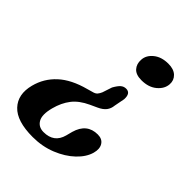

<svg xmlns="http://www.w3.org/2000/svg" viewBox="-224 -696 972 972"><g transform="rotate(45 262.5 -210.0)"><path d="M363.5 -242Q361.5 -219.5 348.8 -202.8Q336 -186 308.5 -173.5L271.5 -156.5Q218.5 -132 190.8 -96Q163 -60 149.5 -8.5Q134 50 150.5 78.8Q167 107.5 203.5 107.5Q278 107.5 296.5 38.5L305.5 4Q329 -78.5 406.5 -78.5Q438.5 -78.5 452.5 -56.2Q466.5 -34 457 1Q445.5 42.5 406.2 79.8Q367 117 308.8 140.5Q250.5 164 182 164Q68.5 164 21.8 114.2Q-25 64.5 -4 -17Q13.5 -85 64.8 -132.2Q116 -179.5 206.5 -203.5L234.5 -211.5Q251.5 -215.5 259 -224.2Q266.5 -233 272 -246L289 -297.5Q303 -322.5 315.2 -333.2Q327.5 -344 344 -344Q377 -344 374.5 -299ZM406 -584.5Q445 -584.5 465.5 -564.8Q486 -545 484 -516Q482 -481.5 450.5 -455Q419 -428.5 368 -428.5Q328.5 -428.5 310.2 -449Q292 -469.5 294 -500.5Q295.5 -534.5 326.2 -559.5Q357 -584.5 406 -584.5Z"/></g></svg>

Font: Fraunces 9pt Soft SemiBold
Style: Italic
Weight: 600
Italic angle: -16°
Version: Version 1.000;[b76b70a41]